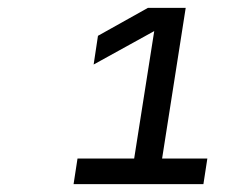

<svg xmlns="http://www.w3.org/2000/svg" viewBox="-20 -850 640 488"><path d="M167 -382H497L507 -447H392L452 -830H356L229 -759L218 -686L372 -771L321 -447H177Z"/></svg>

Font: JetBrains Mono
Style: Italic
Weight: 400
Italic angle: -9°
Monospace: yes
Designer: Philipp Nurullin, Konstantin Bulenkov
Foundry: JetBrains
Version: Version 2.305